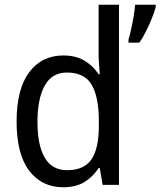

<svg xmlns="http://www.w3.org/2000/svg" viewBox="-20 -780 677 810"><path d="M247 10Q156 10 103 -60Q50 -130 50 -267Q50 -404 103 -475Q156 -546 247 -546Q300 -546 336.5 -524Q373 -502 396 -467H401Q400 -484 398 -506.5Q396 -529 396 -545V-760H482V0H413L401 -71H396Q373 -35 337 -12.5Q301 10 247 10ZM263 -62Q335 -62 366 -108Q397 -154 397 -248V-269Q397 -370 367 -422Q337 -474 262 -474Q199 -474 168.5 -418.5Q138 -363 138 -266Q138 -167 169 -114.5Q200 -62 263 -62ZM637 -751Q632 -731 621 -703.5Q610 -676 596 -648Q582 -620 568 -600H522V-612Q527 -628 533 -655.5Q539 -683 544 -712Q549 -741 550 -760H637Z"/></svg>

Font: Noto Sans Myanmar SemiCondensed
Style: Regular
Weight: 400
Width: 4
Designer: Monotype Design Team
Foundry: Monotype Imaging Inc.
Version: Version 2.107; ttfautohint (v1.8.4.7-5d5b)